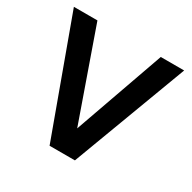

<svg xmlns="http://www.w3.org/2000/svg" viewBox="-143 -769 908 910"><g transform="rotate(30 311.5 -314.0)"><path d="M613.3 -627.9H485.4L311.5 -136.7L138.7 -627.9H9.8L239.3 0H377.9Z"/></g></svg>

Font: Namkio Khamti
Style: Bold
Weight: 700
Designer: Debbi Hosken
Foundry: SIL International
Version: Version 3.917